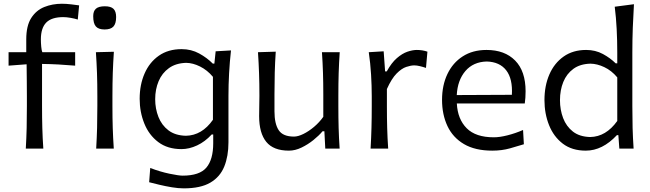

<svg xmlns="http://www.w3.org/2000/svg" viewBox="-20 -804 3519 1039"><path d="M119.6 0Q123 -58.1 124.3 -111.8Q125.5 -165.5 125.5 -230V-282.2Q125.5 -321.3 125 -364.3Q124.5 -407.2 124 -456.1L26.4 -448.7V-521.5H122.1V-590.8Q122.1 -664.6 148.9 -706.5Q175.8 -748.5 219.7 -766.1Q263.7 -783.7 314.9 -783.7Q337.9 -783.7 365.2 -780.5Q392.6 -777.3 408.2 -774.9L400.9 -698.2Q384.3 -703.6 361.8 -707.5Q339.4 -711.4 322.3 -711.4Q259.3 -711.4 230.2 -681.9Q201.2 -652.3 201.2 -590.8Q201.2 -572.8 203.1 -551.5Q205.1 -530.3 209 -521.5H386.7V-448.7Q340.8 -452.6 296.4 -455.1Q252 -457.5 207.5 -458V-230Q207.5 -165.5 209 -111.8Q210.4 -58.1 214.4 0Z M500.5 0Q503.9 -58.1 505.4 -111.8Q506.8 -165.5 506.8 -230V-282.7Q506.8 -352.5 504.9 -408.2Q502.9 -463.9 499 -521.5L596.2 -523.9Q592.3 -465.3 590.3 -409.2Q588.4 -353 588.4 -282.7V-230Q588.4 -165.5 590.1 -111.8Q591.8 -58.1 595.7 0ZM545.9 -644.5Q513.2 -644.5 498.8 -660.9Q484.4 -677.2 484.4 -716.3Q484.4 -744.1 499.3 -757.1Q514.2 -770 547.4 -770Q580.1 -770 594.2 -756.1Q608.4 -742.2 608.4 -711.9Q608.4 -676.3 593.8 -660.4Q579.1 -644.5 545.9 -644.5Z M974.6 215.3Q945.3 215.3 910.2 209.5Q875 203.6 842.3 195.8Q809.6 188 787.1 182.1L793 105Q846.7 125.5 897 136Q947.3 146.5 968.3 146.5Q1060.1 146.5 1096.9 102.8Q1133.8 59.1 1133.8 -28.8V-76.2H1125.5Q1089.4 -37.1 1046.6 -17.1Q1003.9 2.9 961.9 2.9Q886.7 2.9 836.4 -35.2Q786.1 -73.2 761 -135.5Q735.8 -197.8 735.8 -269.5Q735.8 -345.7 762.5 -406.5Q789.1 -467.3 839.8 -502.7Q890.6 -538.1 962.9 -538.1Q1015.1 -538.1 1057.9 -514.6Q1100.6 -491.2 1131.3 -460H1140.1L1147 -526.4L1230 -531.2Q1223.1 -469.2 1219.7 -407Q1216.3 -344.7 1216.3 -285.2V-33.7Q1216.3 41 1193.6 97.2Q1170.9 153.3 1118.2 184.3Q1065.4 215.3 974.6 215.3ZM985.8 -69.3Q1072.8 -70.8 1132.3 -155.8V-388.2Q1101.6 -424.8 1062.7 -444.1Q1023.9 -463.4 987.8 -463.9Q931.6 -462.4 894.3 -435.5Q856.9 -408.7 838.4 -364.7Q819.8 -320.8 819.8 -267.1Q819.8 -215.8 837.4 -171.1Q855 -126.5 891.6 -98.6Q928.2 -70.8 985.8 -69.3Z M1543.5 11.2Q1459.5 11.2 1420.9 -36.4Q1382.3 -84 1382.3 -175.3Q1382.3 -209 1383.1 -234.9Q1383.8 -260.7 1383.8 -285.2Q1383.8 -353 1381.8 -408.4Q1379.9 -463.9 1376 -521.5L1472.2 -524.4Q1468.3 -466.8 1466.8 -411.4Q1465.3 -356 1465.3 -293.9V-201.7Q1465.3 -133.8 1488.3 -99.4Q1511.2 -64.9 1570.8 -64.9Q1592.8 -64.9 1621.8 -79.1Q1650.9 -93.3 1679.7 -117.7Q1708.5 -142.1 1729.5 -171.9V-293.9Q1729.5 -356 1727.8 -409.9Q1726.1 -463.9 1722.2 -521.5H1818.4Q1814.5 -463.9 1812.7 -408.4Q1811 -353 1811 -285.2V-230Q1811 -165.5 1812.5 -111.8Q1814 -58.1 1817.9 0H1740.2L1735.4 -93.8H1725.6Q1706.1 -70.3 1676 -46.1Q1646 -22 1611.6 -5.4Q1577.1 11.2 1543.5 11.2Z M1985.4 0Q1988.8 -58.1 1990.2 -111.8Q1991.7 -165.5 1991.7 -230V-282.7Q1991.7 -340.3 1988 -400.9Q1984.4 -461.4 1975.6 -521.5L2056.2 -526.4L2064 -417.5H2072.8Q2098.6 -464.4 2127.7 -489.5Q2156.7 -514.6 2184.8 -524.2Q2212.9 -533.7 2235.4 -533.7Q2266.6 -533.7 2293 -524.4L2285.2 -436.5Q2269.5 -441.9 2252.4 -446Q2235.4 -450.2 2221.7 -450.2Q2203.6 -450.2 2178.5 -441.9Q2153.3 -433.6 2126.2 -406.2Q2099.1 -378.9 2073.7 -322.3V-226.6Q2073.7 -164.6 2075.2 -111.3Q2076.7 -58.1 2080.6 0Z M2644 11.2Q2551.3 11.2 2491 -24.2Q2430.7 -59.6 2401.4 -121.8Q2372.1 -184.1 2372.1 -263.7Q2372.1 -342.3 2401.1 -403.3Q2430.2 -464.4 2484.1 -499Q2538.1 -533.7 2612.8 -533.7Q2711.4 -533.7 2767.8 -476.3Q2824.2 -418.9 2824.2 -310.1Q2824.2 -274.4 2819.8 -244.1H2452.1Q2456.5 -159.2 2505.4 -110.1Q2554.2 -61 2652.3 -61Q2684.1 -61 2726.6 -71.8Q2769 -82.5 2810.5 -100.6L2814.9 -23.4Q2783.7 -13.7 2739.7 -1.2Q2695.8 11.2 2644 11.2ZM2750 -291Q2754.9 -377.4 2719.5 -423.3Q2684.1 -469.2 2613.8 -471.2Q2541 -469.2 2498.5 -419.7Q2456.1 -370.1 2451.7 -289.6Z M3149.9 11.2Q3075.2 11.2 3025.6 -26.6Q2976.1 -64.5 2951.2 -126.7Q2926.3 -189 2926.3 -262.2Q2926.3 -339.8 2952.9 -401.1Q2979.5 -462.4 3030 -498Q3080.6 -533.7 3151.9 -533.7Q3202.1 -533.7 3242.7 -511.7Q3283.2 -489.7 3311.5 -461.4H3320.3V-519.5Q3320.3 -585.4 3317.1 -647Q3314 -708.5 3306.6 -767.6L3410.6 -781.2Q3406.7 -717.8 3404.3 -653.3Q3401.9 -588.9 3401.9 -519.5V-230Q3401.9 -165.5 3403.3 -111.8Q3404.8 -58.1 3408.7 0H3331.5L3326.2 -72.8H3318.4Q3240.2 11.2 3149.9 11.2ZM3173.8 -62.5Q3259.3 -64 3320.3 -149.4V-385.3Q3289.1 -422.4 3250.2 -440.7Q3211.4 -459 3175.3 -459.5Q3119.1 -458 3082.8 -431.4Q3046.4 -404.8 3028.3 -360.6Q3010.3 -316.4 3010.3 -261.7Q3010.3 -210 3027.3 -165Q3044.4 -120.1 3080.3 -92Q3116.2 -64 3173.8 -62.5Z"/></svg>

Font: Pinar-DS2-FD Regular
Style: Regular
Weight: 400
Designer: Amin Abedi
Version: Version 2.000